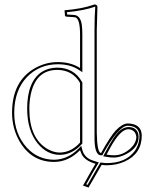

<svg xmlns="http://www.w3.org/2000/svg" viewBox="-20 -718 676 863"><path d="M415 -583V-121.1Q416.5 -32.2 434.1 -29.8Q476.1 -105.5 500 -131.3Q529.3 -162.1 554.2 -163.1Q616.2 -161.6 617.2 -108.9Q617.2 -27.3 541 7.8Q503.4 24.9 459 24.9Q450.7 24.9 437 22.9L377.9 125L353 116.2Q397.5 36.6 409.2 18.1Q361.8 4.4 347.2 -24.4Q342.8 -33.7 339.8 -43Q287.6 9.8 223.1 9.8Q122.1 9.8 67.9 -82.5Q34.2 -141.6 34.2 -210.9Q34.2 -355.5 140.6 -413.6Q188 -439 240.2 -439Q299.8 -438.5 339.8 -412.1V-563Q339.8 -633.8 318.4 -640.1Q314 -641.1 310.1 -641.1L277.8 -643.1Q272.9 -644.5 272 -647.9L270 -671.9Q345.7 -677.7 399.9 -696.3Q402.8 -697.3 404.8 -698.2Q417 -696.8 418 -688Q418 -686 415 -583ZM493.2 -20Q531.7 -20 565.9 -50.3Q592.3 -74.7 592.8 -103Q588.9 -134.8 557.1 -137.2Q521 -137.2 474.6 -52.2Q467.8 -40 459 -22.9Q476.1 -20 493.2 -20ZM237.8 -403.8Q139.2 -403.8 117.2 -288.1Q111.8 -259.8 111.8 -229Q111.8 -96.2 193.4 -48.3Q221.7 -32.2 249 -32.2Q300.3 -33.2 339.8 -77.1V-345.2Q306.2 -403.3 237.8 -403.8ZM404.8 -583Q404.8 -645 408.2 -688H406.7Q360.4 -670.9 280.8 -663.1L281.7 -652.8L310.5 -650.9Q341.3 -650.4 347.7 -606.4Q350.1 -588.4 350.1 -563V-393.6L334.5 -403.8Q296.4 -429.2 240.2 -429.2Q157.2 -429.2 101.1 -371.6Q44.4 -312 43.9 -210.9Q43.9 -116.7 101.1 -53.7Q150.9 -0.5 223.1 0Q284.7 -1 333 -49.8L345.2 -62.5L349.6 -45.4Q358.9 -10.3 394 2.4Q401.9 5.4 411.6 8.3L424.3 12.2L417.5 23.4Q402.3 47.9 367.7 110.4L373.5 112.8L431.6 12.2L438.5 13.2Q451.7 15.1 459 15.1Q545.9 15.1 585.9 -40Q606.9 -69.8 606.9 -108.9Q604.5 -151.9 554.2 -152.8Q513.7 -152.8 443.8 -27.3Q442.9 -25.9 442.9 -24.9L439.9 -20H434.1Q403.8 -20 404.8 -103.5Q404.8 -120.1 404.8 -121.1ZM493.2 -9.8Q474.1 -9.8 457 -13.2L443.8 -15.6L450.2 -27.8Q492.7 -109.9 518.6 -131.3Q538.1 -146.5 557.1 -147Q593.3 -147 601.6 -115.7Q603 -108.9 603 -103Q603 -52.7 544.4 -23.9Q517.1 -10.3 493.2 -9.8ZM237.8 -414.1Q313 -413.1 348.6 -349.6L350.1 -347.7V-73.2L347.7 -70.3Q304.2 -22.5 249 -22Q191.9 -22 149.4 -73.2Q102.5 -130.9 102.1 -229Q102.1 -351.1 168 -395Q197.8 -413.6 237.8 -414.1Z"/></svg>

Font: Linux Biolinum Outline O
Style: Bold
Weight: 700
Designer: Philipp H. Poll
Foundry: Philipp H. Poll
Version: Version 0.9.2